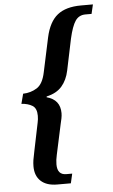

<svg xmlns="http://www.w3.org/2000/svg" viewBox="-59 -800 567 966"><g transform="rotate(-5 224.0 -316.5)"><path d="M190 127Q137 127 108 100.5Q79 74 79 26Q79 10 81.5 -6.5Q84 -23 90 -50L119 -191Q123 -208 123 -226Q123 -264 101 -277.5Q79 -291 46 -293L59 -343Q98 -344 129 -363.5Q160 -383 172 -442L209 -615Q226 -692 268.5 -726Q311 -760 388 -760H448L437 -713H406Q373 -713 355 -686.5Q337 -660 323 -598L290 -440Q280 -392 253 -361Q226 -330 176 -319L175 -315Q243 -297 243 -229Q243 -216 240 -201.5Q237 -187 234 -175L201 -22Q195 4 195 26Q195 79 240 79H270L259 127Z"/></g></svg>

Font: Noto Serif ExtraCondensed SemiBold
Style: Italic
Weight: 600
Width: 2
Italic angle: -12°
Designer: Monotype Design Team
Foundry: Monotype Imaging Inc.
Version: Version 2.013